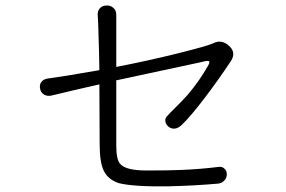

<svg xmlns="http://www.w3.org/2000/svg" viewBox="-20 -732 1040 699"><path d="M155.3 -446.3Q137.7 -444.3 129.9 -432.6Q123 -422.9 126 -409.2Q127.9 -396.5 138.7 -388.7Q150.4 -380.9 166 -383.8L252 -404.3L341.8 -424.8L342.8 -208Q342.8 -141.6 357.4 -111.3Q372.1 -79.1 412.1 -65.4Q465.8 -51.8 592.8 -53.7Q684.6 -55.7 774.4 -63.5Q789.1 -65.4 797.9 -76.2Q805.7 -85 805.7 -97.7Q805.7 -110.4 796.9 -118.2Q788.1 -127 772.5 -124Q710 -116.2 639.6 -113.3Q596.7 -111.3 513.7 -111.3Q438.5 -111.3 418 -134.8Q403.3 -149.4 403.3 -202.1V-439.5L712.9 -505.9Q737.3 -512.7 741.2 -508.8Q745.1 -504.9 735.4 -489.3Q706.1 -437.5 663.1 -386.7Q638.7 -359.4 600.6 -322.3L589.8 -310.5Q580.1 -301.8 582 -290Q584 -278.3 593.8 -270.5Q603.5 -262.7 616.2 -263.7Q629.9 -265.6 641.6 -277.3Q672.9 -306.6 725.6 -376Q775.4 -441.4 821.3 -510.7Q840.8 -542 812.5 -566.4Q785.2 -589.8 755.9 -574.2Q734.4 -564.5 628.9 -538.1Q518.6 -510.7 403.3 -488.3V-677.7Q403.3 -695.3 391.6 -704.1Q381.8 -712.9 368.2 -711.9Q353.5 -711.9 344.7 -703.1Q334 -692.4 335.9 -675.8Q337.9 -643.6 338.9 -597.7Q340.8 -548.8 341.8 -476.6Q275.4 -464.8 226.6 -457Q195.3 -452.1 155.3 -446.3Z"/></svg>

Font: Gulim
Style: Regular
Weight: 400
Version: Version 2.21